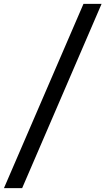

<svg xmlns="http://www.w3.org/2000/svg" viewBox="-78 -800 547 997"><path d="M-57.5 177 355.5 -780H449.5L37 177Z"/></svg>

Font: Merriweather 48pt Black
Style: Italic
Weight: 900
Italic angle: -7.8°
Version: Version 2.101